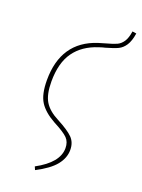

<svg xmlns="http://www.w3.org/2000/svg" viewBox="-145 -638 666 900"><g transform="rotate(20 187.5 -187.5)"><path d="M141 180Q247 123 247 51Q247 20 229 1.5Q211 -17 157 -45Q103 -75 79.5 -112Q56 -149 56 -220Q56 -411 221 -465L258 -476Q292 -485 309 -493Q326 -501 338 -519Q350 -537 355 -571L375 -568Q369 -529 355 -507.5Q341 -486 321 -476.5Q301 -467 262 -456Q248 -453 231 -447Q156 -423 117 -368.5Q78 -314 78 -221Q78 -156 99 -121.5Q120 -87 169 -62Q226 -32 248.5 -9Q271 14 271 51Q271 91 242.5 126.5Q214 162 148 196Z"/></g></svg>

Font: Fira Sans Extra Condensed Thin
Style: Italic
Weight: 250
Width: 3
Italic angle: -8°
Designer: Carrois Corporate & Edenspiekermann AG
Foundry: Carrois Corporate GbR & Edenspiekermann AG
Version: Version 4.203